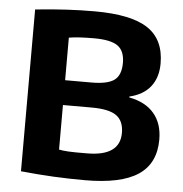

<svg xmlns="http://www.w3.org/2000/svg" viewBox="-53 -801 821 863"><g transform="rotate(5 357.0 -370.0)"><path d="M362 10Q291 10 220.5 6.5Q150 3 72 -5V-735Q149 -743 213 -746.5Q277 -750 339 -750Q505 -750 580 -700Q655 -650 655 -542Q655 -479 623 -438Q591 -397 528 -382V-378Q602 -364 640.5 -318.5Q679 -273 679 -201Q679 -93 601.5 -41.5Q524 10 362 10ZM360 -111Q509 -111 509 -216Q509 -270 475.5 -294Q442 -318 364 -318H234V-117Q243 -115 253 -114Q263 -113 277 -112Q291 -111 311 -111Q331 -111 360 -111ZM353 -430Q426 -430 456 -452.5Q486 -475 486 -530Q486 -584 454.5 -606.5Q423 -629 348 -629Q314 -629 286 -627.5Q258 -626 234 -622V-430Z"/></g></svg>

Font: Encode Sans Normal
Style: Bold
Weight: 700
Designer: Pablo Impallari, Andres Torresi
Foundry: Pablo Impallari, Andres Torresi
Version: Version 1.000; ttfautohint (v1.00) -l 8 -r 50 -G 200 -x 14 -